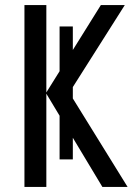

<svg xmlns="http://www.w3.org/2000/svg" viewBox="-20 -734 535 754"><path d="M266 -108H214V-630H266ZM481 0H382L162 -366V0H76V-714H162V-371L376 -714H470L252 -370Z"/></svg>

Font: Noto Sans Display Condensed
Style: Regular
Weight: 400
Width: 3
Designer: Monotype Design Team
Foundry: Monotype Imaging Inc.
Version: Version 2.003